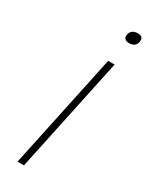

<svg xmlns="http://www.w3.org/2000/svg" viewBox="-174 -685 567 724"><g transform="rotate(30 109.5 -323.0)"><path d="M151 -500 45 0H73L179 -500ZM163 -621C160 -606 168 -597 186 -597C204 -597 215 -606 218 -621V-622C221 -637 214 -646 196 -646C178 -646 166 -637 163 -622Z"/></g></svg>

Font: LT Wave Thin
Style: Italic
Weight: 100
Designer: Daniel Lyons
Version: Version 2.5 (Glyphs App)